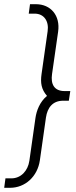

<svg xmlns="http://www.w3.org/2000/svg" viewBox="-52 -765 363 915"><path d="M-32 130H-4C68 130 127 76 138 -1L167 -205C174 -252 199 -285 249 -285H276L283 -331H256C206 -331 189 -364 196 -412L225 -614C236 -691 190 -745 119 -745H91L85 -700H113C158 -700 182 -664 175 -616L146 -412C140 -370 145 -339 172 -308C137 -279 122 -237 117 -203L88 1C81 49 48 85 2 85H-26Z"/></svg>

Font: Mluvka ExtraLight
Style: Italic
Weight: 200
Italic angle: -8°
Designer: Modified by Jiří Krblich, Original typeface by Gumpita Rahayu
Foundry: Gumpita Rahayu & Jiří Krblich
Version: Version 2.000;Glyphs 3.1.1 (3134)